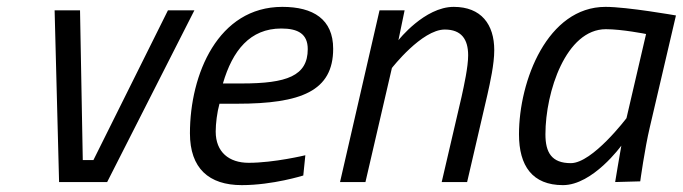

<svg xmlns="http://www.w3.org/2000/svg" viewBox="-20 -530 1988 559"><path d="M152 0H292L546 -500H469L252 -64H221L213 -500H139Z M629 -287C657 -383 708 -447 799 -447C848 -447 876 -431 876 -387C876 -309 815 -287 684 -287H629ZM704 -56C647 -56 608 -87 608 -147C608 -170 612 -203 619 -228H670C857 -228 950 -265 950 -388C950 -474 892 -510 802 -510C615 -510 533 -314 533 -142C533 -40 588 9 684 9C774 9 863 -19 863 -19L869 -78C869 -78 778 -56 704 -56Z M1121 -332C1121 -332 1208 -444 1275 -444C1323 -444 1343 -416 1343 -369C1343 -335 1331 -281 1324 -249L1266 0H1340L1399 -254C1407 -290 1419 -343 1419 -384C1419 -459 1381 -510 1301 -510C1216 -510 1140 -413 1140 -413L1158 -500H1085L970 0H1044Z M1744 -445C1791 -445 1861 -431 1861 -431L1804 -186C1804 -186 1705 -55 1642 -55C1586 -55 1568 -86 1568 -139C1568 -263 1628 -445 1744 -445ZM1619 9C1706 9 1789 -106 1789 -106C1785 -85 1771 0 1771 0L1844 -2C1844 -2 1857 -97 1872 -160L1948 -485C1948 -485 1806 -510 1743 -510C1574 -510 1491 -295 1491 -139C1491 -47 1530 9 1619 9Z"/></svg>

Font: RazerF5
Style: Italic
Weight: 400
Foundry: Razer Inc.
Version: Version 2